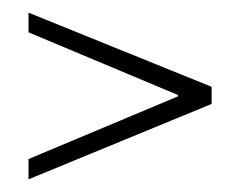

<svg xmlns="http://www.w3.org/2000/svg" viewBox="-20 -465 380 303"><path d="M25 -445 314 -328V-301L25 -182V-214L261 -313V-315L25 -414Z"/></svg>

Font: Moniqa Black Heading
Style: Regular
Weight: 900
Designer: Rajesh Rajput
Foundry: Rajesh Rajput
Version: Version 1.000